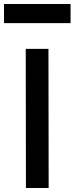

<svg xmlns="http://www.w3.org/2000/svg" viewBox="-53 -935 371 955"><path d="M75 -692H188L189 0H76ZM-33 -915H298V-820H-33Z"/></svg>

Font: Panefresco 750wt
Style: Regular
Weight: 750
Foundry: Campivisivi & Chank Co
Version: Version 1.000